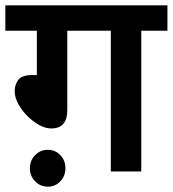

<svg xmlns="http://www.w3.org/2000/svg" viewBox="-20 -642 647 719"><path d="M232 -527V-229Q232 -161 172 -161Q150 -161 126.5 -174Q103 -187 82 -208Q61 -229 48 -253.5Q35 -278 35 -301Q35 -325 48.5 -343Q62 -361 102 -361H118V-527H0V-622H607V-527H509V0H395V-527ZM92 -12Q92 -41 111.5 -61Q131 -81 159 -81Q187 -81 206 -61Q225 -41 225 -12Q225 17 206 37Q187 57 159 57Q131 57 111.5 37Q92 17 92 -12Z"/></svg>

Font: Noto Sans Devanagari UI SemiBold
Style: Regular
Weight: 600
Designer: Jelle Bosma - Monotype Design Team
Foundry: Monotype Imaging Inc.
Version: Version 2.003; ttfautohint (v1.8.4.7-5d5b)